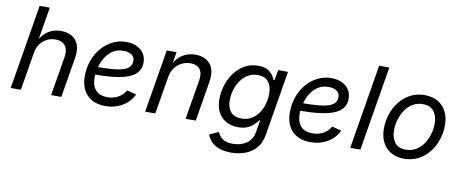

<svg xmlns="http://www.w3.org/2000/svg" viewBox="-77 -1070 3907 1627"><g transform="rotate(10 1877.0 -256.5)"><path d="M171.4 -324.2 117.7 0H30.3L150.9 -727.5H238.3L185.5 -411.1H169.4Q194.8 -461.9 225.1 -492.2Q255.4 -522.5 291 -536.1Q326.7 -549.8 367.2 -549.8Q421.9 -549.8 461.2 -527.1Q500.5 -504.4 517.6 -458.7Q534.7 -413.1 522.9 -343.8L465.8 0H377.9L434.1 -336.4Q444.8 -400.9 417.2 -435.8Q389.6 -470.7 333 -470.7Q294.4 -470.7 260.5 -453.9Q226.6 -437 202.9 -404.5Q179.2 -372.1 171.4 -324.2Z M844.7 11.7Q778.3 11.7 730.5 -14.2Q682.6 -40 656.7 -89.4Q630.9 -138.7 630.9 -208.5Q630.9 -280.3 653.6 -343Q676.3 -405.8 717 -453.1Q757.8 -500.5 811.5 -527.3Q865.2 -554.2 927.2 -554.2Q980 -554.2 1019 -536.1Q1058.1 -518.1 1079.8 -484.6Q1101.6 -451.2 1101.6 -405.8Q1101.6 -359.9 1077.6 -327.4Q1053.7 -294.9 1003.9 -274.4Q954.1 -253.9 876.5 -244.6Q798.8 -235.4 691.9 -235.4L703.6 -302.2Q793 -302.2 852.8 -307.4Q912.6 -312.5 948 -324.7Q983.4 -336.9 998.8 -357.2Q1014.2 -377.4 1014.2 -407.7Q1014.2 -439 988 -457.8Q961.9 -476.6 918.5 -476.6Q863.8 -476.6 825.2 -450.4Q786.6 -424.3 762.2 -383.3Q737.8 -342.3 726.3 -295.9Q714.8 -249.5 714.8 -208.5Q714.8 -168.9 727.8 -136.5Q740.7 -104 770.5 -84.7Q800.3 -65.4 850.1 -65.4Q902.8 -65.4 943.6 -88.6Q984.4 -111.8 1004.9 -150.9L1086.4 -130.4Q1056.6 -64.9 991.7 -26.6Q926.8 11.7 844.7 11.7Z M1328.1 -321.3 1274.4 0H1187L1277.3 -542.5H1361.3L1339.8 -411.1L1326.2 -414.1Q1362.8 -487.8 1412.4 -518.8Q1461.9 -549.8 1522.9 -549.8Q1579.1 -549.8 1618.4 -526.4Q1657.7 -502.9 1674.3 -456.5Q1690.9 -410.2 1679.2 -340.8L1622.6 0H1535.2L1591.8 -339.4Q1602.5 -403.8 1576.4 -437.3Q1550.3 -470.7 1495.1 -470.7Q1455.1 -470.7 1419.9 -453.1Q1384.8 -435.5 1360.4 -402.1Q1335.9 -368.7 1328.1 -321.3Z M1963.9 215.3Q1901.4 215.3 1858.6 198.7Q1815.9 182.1 1790.5 155Q1765.1 127.9 1754.9 96.7L1831.5 60.5Q1839.4 76.7 1853 95Q1866.7 113.3 1893.3 126.2Q1919.9 139.2 1965.8 139.2Q2033.2 139.2 2082.3 105.7Q2131.3 72.3 2142.6 5.4L2159.7 -97.7L2152.8 -95.7Q2139.2 -78.1 2118.4 -57.4Q2097.7 -36.6 2065.2 -21.7Q2032.7 -6.8 1983.9 -6.8Q1925.3 -6.8 1881.3 -31.2Q1837.4 -55.7 1812.7 -102.1Q1788.1 -148.4 1788.1 -214.4Q1788.1 -276.9 1807.1 -336.4Q1826.2 -396 1862.1 -444.1Q1897.9 -492.2 1949 -521Q2000 -549.8 2064.5 -549.8Q2103.5 -549.8 2129.4 -539.6Q2155.3 -529.3 2171.6 -513.9Q2188 -498.5 2197.3 -482.2Q2206.5 -465.8 2211.9 -453.6L2221.2 -456.1L2235.8 -542.5H2320.8L2228 15.6Q2216.3 86.4 2178 130.4Q2139.6 174.3 2084 194.8Q2028.3 215.3 1963.9 215.3ZM1999.5 -84.5Q2049.3 -84.5 2086.2 -106.4Q2123 -128.4 2147.5 -164.6Q2171.9 -200.7 2183.8 -244.9Q2195.8 -289.1 2195.8 -334Q2195.8 -397 2165.8 -434.3Q2135.7 -471.7 2074.7 -471.7Q2027.3 -471.7 1990.5 -449.7Q1953.6 -427.7 1928 -390.9Q1902.3 -354 1889.2 -309.3Q1876 -264.6 1876 -218.8Q1876 -157.2 1907 -120.8Q1938 -84.5 1999.5 -84.5Z M2609.4 11.7Q2543 11.7 2495.1 -14.2Q2447.3 -40 2421.4 -89.4Q2395.5 -138.7 2395.5 -208.5Q2395.5 -280.3 2418.2 -343Q2440.9 -405.8 2481.7 -453.1Q2522.5 -500.5 2576.2 -527.3Q2629.9 -554.2 2691.9 -554.2Q2744.6 -554.2 2783.7 -536.1Q2822.8 -518.1 2844.5 -484.6Q2866.2 -451.2 2866.2 -405.8Q2866.2 -359.9 2842.3 -327.4Q2818.4 -294.9 2768.6 -274.4Q2718.8 -253.9 2641.1 -244.6Q2563.5 -235.4 2456.5 -235.4L2468.3 -302.2Q2557.6 -302.2 2617.4 -307.4Q2677.2 -312.5 2712.6 -324.7Q2748 -336.9 2763.4 -357.2Q2778.8 -377.4 2778.8 -407.7Q2778.8 -439 2752.7 -457.8Q2726.6 -476.6 2683.1 -476.6Q2628.4 -476.6 2589.8 -450.4Q2551.3 -424.3 2526.9 -383.3Q2502.4 -342.3 2491 -295.9Q2479.5 -249.5 2479.5 -208.5Q2479.5 -168.9 2492.4 -136.5Q2505.4 -104 2535.2 -84.7Q2564.9 -65.4 2614.7 -65.4Q2667.5 -65.4 2708.3 -88.6Q2749 -111.8 2769.5 -150.9L2851.1 -130.4Q2821.3 -64.9 2756.3 -26.6Q2691.4 11.7 2609.4 11.7Z M3159.7 -727.5 3039.1 0H2951.7L3072.3 -727.5Z M3415 11.7Q3349.1 11.7 3302 -15.9Q3254.9 -43.5 3229.5 -93.5Q3204.1 -143.6 3204.1 -210.4Q3204.1 -274.9 3224.1 -335.7Q3244.1 -396.5 3282.5 -444.8Q3320.8 -493.2 3375 -521.5Q3429.2 -549.8 3497.1 -549.8Q3562.5 -549.8 3610.1 -522.5Q3657.7 -495.1 3683.3 -445.1Q3709 -395 3709 -327.1Q3709 -261.7 3688.5 -200.9Q3668 -140.1 3629.4 -92Q3590.8 -43.9 3536.6 -16.1Q3482.4 11.7 3415 11.7ZM3417 -66.4Q3466.8 -66.4 3505.1 -89.6Q3543.5 -112.8 3569.1 -151.1Q3594.7 -189.5 3607.9 -235.1Q3621.1 -280.8 3621.1 -325.7Q3621.1 -367.2 3607.9 -400.1Q3594.7 -433.1 3566.9 -452.4Q3539.1 -471.7 3494.6 -471.7Q3445.3 -471.7 3407.2 -448.5Q3369.1 -425.3 3343.5 -387Q3317.9 -348.6 3304.4 -302.7Q3291 -256.8 3291 -210.9Q3291 -149.4 3321 -107.9Q3351.1 -66.4 3417 -66.4Z"/></g></svg>

Font: Inter 16pt
Style: Italic
Weight: 400
Italic angle: -9.3988°
Version: Version 4.001;git-66647c0bb